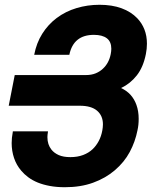

<svg xmlns="http://www.w3.org/2000/svg" viewBox="-20 -761 642 795"><path d="M248.5 14.2Q214.4 14.2 186.5 9Q158.7 3.9 136.5 -5.1Q114.3 -14.2 97.2 -26.9Q80.1 -39.6 67.9 -54.2Q47.9 -77.6 38.1 -106.9Q28.3 -136.2 28.3 -168.5Q28.3 -189.9 32.7 -212.9L33.2 -217.3H178.7L178.2 -212.9Q177.2 -207.5 176.8 -202.4Q176.3 -197.3 176.3 -192.9Q176.3 -162.6 192.9 -141.6Q204.1 -127.4 223.1 -118.9Q242.2 -110.4 271.5 -110.4Q300.8 -110.4 324 -119.1Q347.2 -127.9 363.3 -143.1Q377.9 -156.7 388.7 -176.8Q399.4 -196.8 403.8 -221.7Q404.8 -228 405.5 -233.9Q406.2 -239.7 406.2 -246.1Q406.2 -281.7 382.1 -302.5Q357.9 -323.2 310.5 -323.2H16.1L41 -450.2H335.4Q358.9 -450.2 376.5 -457.5Q394 -464.8 406.7 -477.1Q431.2 -500 438.5 -537.1Q439.5 -543 440.2 -548.1Q440.9 -553.2 440.9 -559.1Q440.9 -588.4 422.4 -602.5Q403.8 -616.7 368.7 -616.7Q284.2 -616.7 267.1 -534.2H121.6Q130.9 -583 155 -621.3Q179.2 -659.7 214.8 -686.5Q251.5 -713.9 296.9 -727.5Q342.3 -741.2 392.1 -741.2Q443.8 -741.2 483.2 -726.8Q522.5 -712.4 548.3 -685.5Q567.9 -665 578.1 -638.7Q588.4 -612.3 588.4 -580.1Q588.4 -559.1 584 -537.1Q573.2 -482.9 546.6 -449Q520 -415 481.4 -396.5Q505.4 -385.3 521 -367.7Q536.6 -350.1 544.9 -326.7Q554.2 -300.8 554.2 -269Q554.2 -255.9 553 -244.4Q551.8 -232.9 549.3 -221.7Q540 -174.3 517.3 -131.8Q494.6 -89.4 455.1 -55.7Q416.5 -22.9 365.2 -4.4Q314 14.2 248.5 14.2Z"/></svg>

Font: Hack
Style: Bold Italic
Weight: 700
Italic angle: -11°
Monospace: yes
Designer: Christopher Simpkins
Foundry: Christopher Simpkins
Version: Version 2.017; ttfautohint (v1.4.1) -l 4 -r 80 -G 350 -x 0 -